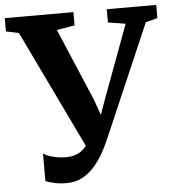

<svg xmlns="http://www.w3.org/2000/svg" viewBox="-72 -793 787 858"><g transform="rotate(-5 321.0 -364.0)"><path d="M193 15.5Q161.5 15.5 138.5 10.2Q115.5 5 98.5 -1.5V-126Q112.5 -115 141.5 -107.5Q170.5 -100 199.5 -100Q225.5 -100 246 -107.8Q266.5 -115.5 282.5 -132Q298.5 -148.5 310 -173.5L309.5 -107L38.5 -671L-19 -683.5V-743H289V-683.5L208.5 -670L345 -348L395 -208.5L347 -207.5L397.5 -349L517 -671L438.5 -683.5V-743H660.5V-683.5L607.5 -670L386 -157Q376 -134 359.8 -104.5Q343.5 -75 320.5 -47.8Q297.5 -20.5 265.8 -2.5Q234 15.5 193 15.5Z"/></g></svg>

Font: Merriweather 28pt
Style: Bold
Weight: 700
Version: Version 2.100